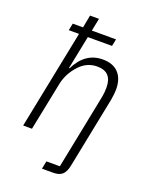

<svg xmlns="http://www.w3.org/2000/svg" viewBox="-170 -833 898 1126"><g transform="rotate(20 279.5 -270.0)"><path d="M234 200 244 151H328L422 -319Q427 -345 427 -376Q427 -474 335 -474Q271 -474 225 -425Q172 -368 159 -297L99 0H44L168 -617H104L113 -661H177L192 -740H248L232 -661H383L374 -617H223L181 -409H185Q242 -524 351 -524Q416 -524 450 -487.5Q484 -451 484 -385Q484 -359 477 -319L388 125Q380 165 361 182.5Q342 200 303 200Z"/></g></svg>

Font: IBM Plex Sans Light
Style: Italic
Weight: 300
Italic angle: -11.31°
Designer: Mike Abbink, Paul van der Laan, Pieter van Rosmalen
Foundry: Bold Monday
Version: Version 3.0